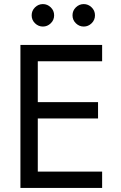

<svg xmlns="http://www.w3.org/2000/svg" viewBox="-20 -920 590 940"><path d="M151.5 -806Q135 -822 135 -845Q135 -868 151.5 -884Q168 -900 190 -900Q212 -900 228.5 -884Q245 -868 245 -845Q245 -822 228.5 -806Q212 -790 190 -790Q168 -790 151.5 -806ZM351.5 -806Q335 -822 335 -845Q335 -868 351.5 -884Q368 -900 390 -900Q412 -900 428.5 -884Q445 -868 445 -845Q445 -822 428.5 -806Q412 -790 390 -790Q368 -790 351.5 -806ZM165 -340V-80H480V0H80V-700H480V-620H165V-420H460V-340Z"/></svg>

Font: renner_400book
Style: Book
Weight: 400
Version: Version 003.000 ; ttfautohint (v0.97) -l 8 -r 50 -G 200 -x 1